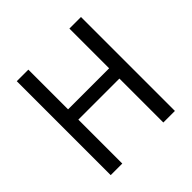

<svg xmlns="http://www.w3.org/2000/svg" viewBox="-183 -873 1032 1032"><g transform="rotate(-45 332.5 -357.0)"><path d="M576 0V-714H488V-412H176V-714H88V0H176V-334H488V0Z"/></g></svg>

Font: Noto Sans Bengali SemiCondensed
Style: Regular
Weight: 400
Width: 4
Designer: Jelle Bosma - Monotype Design Team
Foundry: Monotype Imaging Inc.
Version: Version 2.003